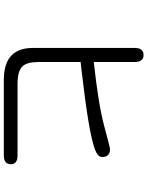

<svg xmlns="http://www.w3.org/2000/svg" viewBox="101 -888 797 1040"><g transform="rotate(90 500.0 -368.5)"><path d="M316.4 -477.5V-699.2Q316.4 -726.6 304.7 -737.3Q295.9 -747.1 278.3 -747.1Q260.7 -747.1 252 -737.3Q240.2 -726.6 240.2 -699.2V-158.2Q240.2 -152.3 240.2 -147.5Q240.2 -72.3 279.3 -33.2Q322.3 9.8 414.1 9.8Q415 9.8 416 9.8H822.3Q859.4 9.8 867.2 -12.7Q870.1 -18.6 870.1 -27.3Q870.1 -43.9 861.3 -52.7Q849.6 -64.5 822.3 -64.5H435.5Q367.2 -64.5 342.8 -88.9Q340.8 -89.8 339.8 -91.8Q317.4 -113.3 316.4 -174.8V-406.2L334 -408.2L345.7 -409.2Q538.1 -431.6 641.1 -449.2Q744.1 -466.8 789.1 -483.4Q831.1 -499 831.1 -522.5Q831.1 -543.9 820.3 -554.7Q809.6 -565.4 788.1 -565.4Q779.3 -565.4 664.1 -534.2Q548.8 -502.9 316.4 -477.5Z"/></g></svg>

Font: FakePearl
Style: Light
Weight: 350
Version: Version 1.2